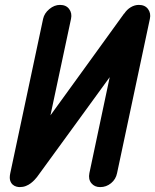

<svg xmlns="http://www.w3.org/2000/svg" viewBox="-20 -752 633 784"><path d="M458 -45Q453 -20 433.5 -4Q414 12 389 12Q366 12 353 -4Q340 -20 345 -45L428 -437Q353 -333 280 -233.5Q207 -134 131 -29Q127 -24 121 -17.5Q115 -11 106 -4Q97 3 85.5 7.5Q74 12 60 12Q55 12 47 10Q39 8 32 2Q25 -4 21.5 -15Q18 -26 22 -45L156 -675Q161 -698 181.5 -715Q202 -732 225 -732Q250 -732 262.5 -715Q275 -698 270 -675L186 -281Q262 -386 337 -489.5Q412 -593 487 -697V-696Q498 -713 514 -722.5Q530 -732 547 -732Q572 -732 584.5 -715Q597 -698 592 -675Z"/></svg>

Font: VDS
Style: Bold Italic
Weight: 700
Designer: artmaker
Foundry: artmaker
Version: Version 1.000 2009 initial release